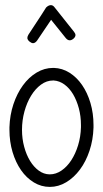

<svg xmlns="http://www.w3.org/2000/svg" viewBox="-20 -714 404 754"><path d="M188.5 -447.3C165.7 -447.3 144.1 -441.2 123.8 -429C103.4 -416.7 85.5 -400.1 70.1 -378.9C54.6 -357.7 42.2 -333 32.7 -304.7C23.3 -276.4 18.1 -246.3 17.1 -214.4V-204.1C17.1 -173.2 21.2 -144.1 29.3 -116.9C37.4 -89.8 48.6 -66 62.7 -45.7C76.9 -25.3 93.7 -9.3 113 2.4C132.4 14.2 153.3 20 175.8 20C198.2 20 219.6 13.9 240 1.7C260.3 -10.5 278.3 -27.1 293.9 -48.1C309.6 -69.1 322.1 -93.8 331.5 -122.1C341 -150.4 346.2 -180.7 347.2 -212.9V-223.1C347.2 -253.7 343.2 -282.6 335.2 -309.6C327.2 -336.6 316.2 -360.2 302.2 -380.4C288.2 -400.6 271.8 -416.6 252.9 -428.5C234 -440.3 213.7 -446.6 191.9 -447.3ZM190.9 -397.9C205.9 -397 220 -391.7 233.2 -382.1C246.3 -372.5 257.6 -359.7 267.1 -343.8C276.5 -327.8 284 -309.5 289.6 -288.8C295.1 -268.1 297.9 -246.3 297.9 -223.1V-214.4C297.2 -189.3 293.5 -165.6 286.6 -143.3C279.8 -121 270.8 -101.4 259.8 -84.5C248.7 -67.5 235.9 -54.1 221.4 -44.2C206.9 -34.3 191.7 -29.3 175.8 -29.3H173.8C159.2 -29.6 145.3 -34.5 132.3 -43.9C119.3 -53.4 107.9 -66.1 98.1 -82C88.4 -98 80.6 -116.5 75 -137.5C69.3 -158.4 66.4 -180.7 66.4 -204.1C66.4 -228.8 69.6 -252.8 75.9 -276.1C82.3 -299.4 91 -320.1 102.1 -338.1C113.1 -356.2 126.1 -370.7 140.9 -381.6C155.7 -392.5 171.5 -397.9 188.5 -397.9ZM126 -555.2 180.7 -636.2 238.3 -564.5C243.2 -558.6 248.4 -555.7 253.9 -555.7C256.5 -555.7 259.1 -556.3 261.7 -557.6C264.3 -558.9 266.8 -560.5 269 -562.5C271.3 -564.5 273.1 -566.7 274.4 -569.1C275.7 -571.5 276.4 -573.9 276.4 -576.2C276.4 -580.1 274.4 -584.5 270.5 -589.4L192.9 -687C189 -691.6 184.6 -693.8 179.7 -693.8C173.8 -693.8 167.6 -690.8 161.1 -684.6C157.9 -678.7 134.8 -643.2 91.8 -578.1C88.9 -573.2 87.4 -568.8 87.4 -564.9C87.4 -562.7 88.1 -560.3 89.6 -557.9C91.1 -555.4 92.9 -553.2 95.2 -551.3C97.5 -549.3 99.9 -547.7 102.5 -546.4C105.1 -545.1 107.6 -544.4 109.9 -544.4C112.8 -544.4 115.7 -545.5 118.7 -547.6C121.6 -549.7 124 -552.2 126 -555.2Z"/></svg>

Font: Nathan
Style: Regular
Weight: 400
Designer: Peter Wiegel
Foundry: Peter Wiegel
Version: Version 1.001 2009